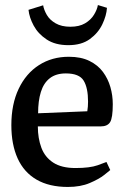

<svg xmlns="http://www.w3.org/2000/svg" viewBox="-20 -731 503 761"><path d="M249 10Q175 10 125 -19Q75 -48 50 -103Q25 -158 25 -235Q25 -318 54 -379Q83 -440 134.5 -473Q186 -506 253 -506Q301 -506 334.5 -489.5Q368 -473 388 -446Q408 -419 417.5 -386Q427 -353 427 -318Q427 -264 416.5 -247Q406 -230 379 -230H130Q130 -183 144 -145.5Q158 -108 191 -86.5Q224 -65 279 -65Q336 -65 367 -76Q398 -87 402 -89L417 -57Q414 -54 393 -37.5Q372 -21 335.5 -5.5Q299 10 249 10ZM131 -282 326 -290Q329 -308 329 -328Q329 -383 311.5 -411.5Q294 -440 241 -440Q202 -440 177.5 -421Q153 -402 142 -366.5Q131 -331 131 -282ZM251 -552Q199 -552 165 -574.5Q131 -597 113.5 -629.5Q96 -662 93 -692L151 -710Q154 -692 165.5 -672Q177 -652 200.5 -638.5Q224 -625 259 -625Q294 -625 317 -638.5Q340 -652 352.5 -672.5Q365 -693 368 -711L404 -700Q402 -669 385.5 -634.5Q369 -600 336 -576Q303 -552 251 -552Z"/></svg>

Font: Faustina Medium
Style: Regular
Weight: 500
Designer: Alfonso Garcia
Foundry: http://www.omnibus-type.com
Version: Version 1.200